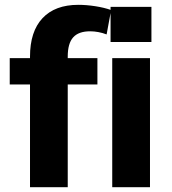

<svg xmlns="http://www.w3.org/2000/svg" viewBox="-20 -783 718 803"><path d="M105.5 -546.1Q105.5 -651.2 157.8 -707Q210.1 -762.8 307.7 -762.8Q341.1 -762.8 378.8 -757Q416.5 -751.1 444.7 -741L425.9 -639Q409 -645.6 391.4 -648.8Q373.9 -652.1 356.9 -652.1Q308.6 -652.1 286 -626.7Q263.3 -601.4 263.3 -546.1V0H105.5ZM20.7 -540H387.4V-429.8H20.7Z M607.3 -540V0H449.4V-540ZM613.3 -754.4V-607.4H442.4V-754.4Z"/></svg>

Font: Pathway Extreme 8pt Thin
Style: Regular
Weight: 100
Designer: Eduardo Rodriguez Tunni
Foundry: Eduardo Rodriguez Tunni
Version: Version 1.000